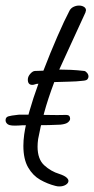

<svg xmlns="http://www.w3.org/2000/svg" viewBox="-40 -615 338 690"><path d="M173 55Q169 55 166 54.5Q163 54 159 53Q131 46 104.5 31Q78 16 61 -13.5Q44 -43 44 -91Q44 -110 47 -132Q52 -167 65.5 -214.5Q79 -262 98 -314H97Q91 -314 86 -312Q81 -310 76 -310Q60 -310 60 -329Q60 -340 69 -350Q78 -360 86 -360L116 -361Q141 -426 166.5 -484.5Q192 -543 210 -577Q215 -586 224.5 -590.5Q234 -595 244 -595Q254 -595 261.5 -590.5Q269 -586 269 -578Q269 -576 267 -570L205 -435Q196 -416 188.5 -399Q181 -382 173 -365Q193 -365 214.5 -364Q236 -363 263 -360Q268 -359 273 -353Q278 -347 278 -340Q278 -335 274.5 -330.5Q271 -326 260 -325Q236 -322 207 -321.5Q178 -321 155 -320Q132 -259 118.5 -209Q105 -159 97 -115Q96 -108 95.5 -101Q95 -94 95 -88Q95 -43 119 -21Q143 1 173 10Q191 16 198.5 22.5Q206 29 206 35Q206 43 196.5 49Q187 55 173 55ZM28 -164Q-3 -162 -11.5 -168Q-20 -174 -20 -183Q-20 -194 -9.5 -197Q1 -200 21 -202Q26 -203 34 -203Q42 -203 52 -203Q83 -203 126 -202Q169 -201 198 -202Q212 -202 212 -188Q212 -182 204.5 -175.5Q197 -169 177 -167Q158 -166 136 -165.5Q114 -165 94 -165Q73 -165 55.5 -165Q38 -165 28 -164Z"/></svg>

Font: Grape Nuts
Style: Regular
Weight: 400
Designer: Robert E. Leuschke
Foundry: Robert E. Leuschke
Version: Version 1.010; ttfautohint (v1.8.3)